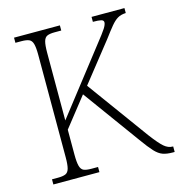

<svg xmlns="http://www.w3.org/2000/svg" viewBox="-106 -808 845 902"><g transform="rotate(-15 316.5 -357.0)"><path d="M43 0V-25H72Q96 -25 109 -30.5Q122 -36 127 -54Q132 -72 132 -108V-606Q132 -642 127 -660Q122 -678 109 -683.5Q96 -689 72 -689H43V-714H266V-689H234Q210 -689 197.5 -683.5Q185 -678 180 -660Q175 -642 175 -605V-276L414 -583Q449 -627 460.5 -645Q472 -663 472 -674Q472 -684 459.5 -687Q447 -690 420 -690V-714H580V-690Q556 -689 540 -679.5Q524 -670 507 -649.5Q490 -629 464 -594L316 -407L533 -109Q569 -61 589 -44Q609 -27 630 -27H633V0H624Q595 0 575.5 -7Q556 -14 536.5 -35Q517 -56 487 -98L287 -373L175 -231V-110Q175 -73 180 -54.5Q185 -36 197.5 -30.5Q210 -25 235 -25H267V0Z"/></g></svg>

Font: Noto Serif Armenian SemiCondensed ExtraLight
Style: Regular
Weight: 200
Width: 4
Designer: Monotype Design Team
Foundry: Monotype Imaging Inc.
Version: Version 2.008; ttfautohint (v1.8.4.7-5d5b)